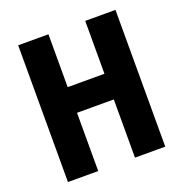

<svg xmlns="http://www.w3.org/2000/svg" viewBox="-128 -828 900 942"><g transform="rotate(-20 321.5 -357.0)"><path d="M576 0H418V-304H226V0H68V-714H226V-438H418V-714H576Z"/></g></svg>

Font: Noto Sans Hebrew Condensed ExtraBold
Style: Regular
Weight: 800
Width: 3
Designer: Monotype Design Team
Foundry: Monotype Imaging Inc.
Version: Version 2.004; ttfautohint (v1.8.4.7-5d5b)